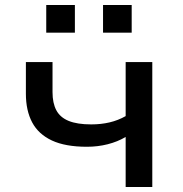

<svg xmlns="http://www.w3.org/2000/svg" viewBox="-20 -744 730 764"><path d="M480 0V-199Q448 -180 408.5 -170Q369 -160 326 -160Q240 -160 186.5 -185Q133 -210 108 -257Q83 -304 83 -371V-497H189V-377Q189 -334 204 -305.5Q219 -277 253 -263Q287 -249 343 -249Q382 -249 416 -257Q450 -265 480 -282V-497H586V0ZM390 -614V-724H504V-614ZM164 -614V-724H278V-614Z"/></svg>

Font: Nunito Sans 7pt SemiExpanded Medium
Style: Regular
Weight: 500
Width: 6
Designer: Vernon Adams
Foundry: Vernon Adams
Version: Version 3.101;gftools[0.9.27]